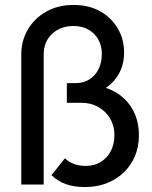

<svg xmlns="http://www.w3.org/2000/svg" viewBox="-20 -744 613 774"><path d="M323.2 10Q276.5 10 244.5 -2Q212.5 -14 187.5 -37.8L241.8 -106Q255.8 -92.2 276.2 -83.8Q296.8 -75.2 326.2 -75.2Q359.8 -75.2 385.6 -90.8Q411.5 -106.2 426.4 -134.4Q441.2 -162.5 441.2 -199.8Q441.2 -236.5 424.2 -265.6Q407.2 -294.8 377.4 -312.1Q347.5 -329.5 309.8 -329.5H249.5V-409H284.5Q317 -409 340.8 -424.1Q364.5 -439.2 377.5 -465.9Q390.5 -492.5 390.5 -526.8Q390.5 -558.8 376.8 -584Q363 -609.2 337.4 -624.2Q311.8 -639.2 276.5 -639.2Q223.8 -639.2 190 -607.5Q156.2 -575.8 156.2 -524.2V0H65.8V-524.2Q65.8 -580.2 92.6 -625.5Q119.5 -670.8 166.9 -697.4Q214.2 -724 276.5 -724Q339 -724 384.4 -698.1Q429.8 -672.2 455 -629Q480.2 -585.8 480.2 -532.8Q480.2 -469.2 444.4 -424.4Q408.5 -379.5 349 -364.8L356.2 -400Q410.8 -394.8 452.2 -368.4Q493.8 -342 516.9 -298.5Q540 -255 540 -197.5Q540 -152.5 524 -114.6Q508 -76.8 479.1 -48.9Q450.2 -21 410.5 -5.5Q370.8 10 323.2 10Z"/></svg>

Font: Outfit Thin
Style: Regular
Weight: 100
Designer: Rodrigo Fuenzalida
Foundry: fragTYPE
Version: Version 1.100;gftools[0.9.27]